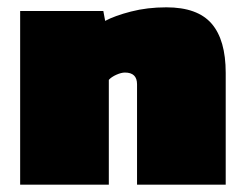

<svg xmlns="http://www.w3.org/2000/svg" viewBox="-20 -504 666 524"><path d="M35 0V-474H262L267 -447Q293 -461 337.5 -472.5Q382 -484 434 -484Q519 -484 557.5 -439.5Q596 -395 596 -305V0H354V-274Q354 -306 321 -306Q311 -306 297.5 -300Q284 -294 277 -286V0Z"/></svg>

Font: Boz Display
Style: Regular
Weight: 900
Version: Version 2.000; ttfautohint (v1.8.3)